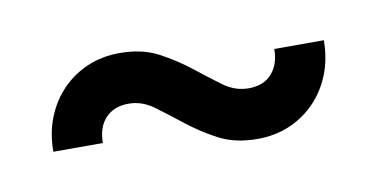

<svg xmlns="http://www.w3.org/2000/svg" viewBox="-35 -528 660 336"><g transform="rotate(-10 295.0 -360.0)"><path d="M401 -265Q361 -265 332 -280.5Q303 -296 279 -315Q255 -334 234 -349.5Q213 -365 189 -365Q163 -365 148 -349Q133 -333 133 -305H45Q45 -338 56 -365.5Q67 -393 86.5 -413Q106 -433 132 -444Q158 -455 189 -455Q229 -455 258 -439.5Q287 -424 311 -405Q335 -386 356 -370.5Q377 -355 401 -355Q428 -355 442.5 -371.5Q457 -388 457 -415H545Q545 -382 534 -354.5Q523 -327 503.5 -307Q484 -287 458 -276Q432 -265 401 -265Z"/></g></svg>

Font: PT Root UI Web Medium
Style: Regular
Weight: 500
Designer: Vitaly Kuzmin
Foundry: ParaType Ltd.
Version: Version 1.001W